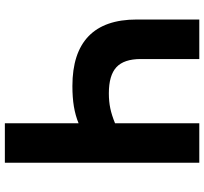

<svg xmlns="http://www.w3.org/2000/svg" viewBox="-45 -795 840 790"><g transform="rotate(90 375.0 -400.0)"><path d="M222.9 -800V-559Q222.9 -490.2 256.5 -459Q290 -427.9 363.9 -427.9Q397.6 -427.9 425.6 -433.8Q453.6 -439.6 487.1 -453.3V-800H649.7V0H487.1V-303.3Q455.2 -290.2 418.1 -284Q381.1 -277.9 333.9 -277.9Q198.2 -277.9 129.2 -344.2Q60.3 -410.5 60.3 -542.4V-800Z"/></g></svg>

Font: Martian Mono VF sWd Rg
Style: Regular
Weight: 400
Width: 6
Monospace: yes
Designer: Roman Shamin
Foundry: Evil Martians
Version: Version 1.100